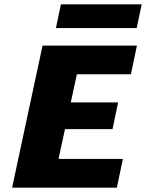

<svg xmlns="http://www.w3.org/2000/svg" viewBox="-20 -869 676 889"><path d="M521 0H36L177 -658H614L586 -525H336L251 -133H549ZM153 -271 180 -395H527L501 -271ZM239 -739 262 -849H636L613 -739Z"/></svg>

Font: Ysabeau Black
Style: Italic
Weight: 900
Italic angle: -12°
Version: Version 2.000;gftools[0.9.27.dev2+g8671c4b]